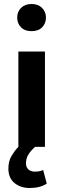

<svg xmlns="http://www.w3.org/2000/svg" viewBox="-20 -735 316 961"><path d="M156 0Q133 20 121.5 39.5Q110 59 110 82Q110 102 122 113Q134 124 154 124Q168 124 177.5 122Q187 120 196 116L214 184Q181 206 129 206Q83 206 52.5 181Q22 156 22 109Q22 71 38.5 44Q55 17 72 0V-477H205V0ZM66 -647Q66 -676 85.5 -695.5Q105 -715 138 -715Q171 -715 190.5 -695.5Q210 -676 210 -647Q210 -618 191 -598.5Q172 -579 138 -579Q104 -579 85 -598.5Q66 -618 66 -647Z"/></svg>

Font: Mukta Vaani
Style: Bold
Weight: 700
Designer: Noopur Datye, Girish Dalvi, Yashodeep Gholap, Pallavi Karambelkar
Foundry: Ek Type
Version: Version 2.538;PS 1.000;hotconv 16.6.51;makeotf.lib2.5.65220;